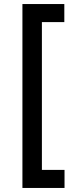

<svg xmlns="http://www.w3.org/2000/svg" viewBox="-20 -720 356 940"><path d="M89.8 -700.2H294.9V-611.8H185.1V111.8H295.9V200.2H89.8Z"/></svg>

Font: Fivo Sans Modern Med
Style: Regular
Weight: 450
Designer: Alexander Slobzheninov
Foundry: Alexander Slobzheninov
Version: 1.0